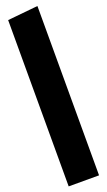

<svg xmlns="http://www.w3.org/2000/svg" viewBox="-183 -795 565 1016"><g transform="rotate(-20 100.0 -287.0)"><path d="M183 -763.5V190H12V-746.5Z"/></g></svg>

Font: B612
Style: Bold
Weight: 700
Designer: Nicolas Chauveau, Thomas Paillot, Jonathan Favre-Lamarine, Jean-Luc Vinot
Foundry: AIRBUS
Version: Version 1.008